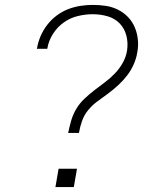

<svg xmlns="http://www.w3.org/2000/svg" viewBox="-20 -763 640 783"><path d="M258 -221Q263 -245 270 -270Q277 -295 290.5 -318Q304 -341 324 -360Q344 -379 365.5 -395.5Q387 -412 408.5 -428Q430 -444 449 -464Q468 -484 481 -507.5Q494 -531 498 -556Q503 -587 495.5 -617Q488 -647 468 -667.5Q448 -688 419 -696.5Q390 -705 358 -705Q328 -705 297 -697.5Q266 -690 239.5 -671Q213 -652 195.5 -624Q178 -596 173 -565Q173 -565 173 -564.5Q173 -564 173 -564H130Q130 -564 130 -564.5Q130 -565 131 -566Q135 -591 145.5 -615.5Q156 -640 172.5 -661.5Q189 -683 211 -699.5Q233 -716 257.5 -725.5Q282 -735 307.5 -739Q333 -743 358 -743Q386 -743 412 -739Q438 -735 461 -723.5Q484 -712 501.5 -694Q519 -676 529 -653Q539 -630 542 -603.5Q545 -577 540 -550Q536 -525 525.5 -501Q515 -477 499 -456Q483 -435 463 -416.5Q443 -398 421.5 -382Q400 -366 378.5 -350.5Q357 -335 340 -314.5Q323 -294 314.5 -269.5Q306 -245 302 -221ZM206 0 219 -75H294L281 0Z"/></svg>

Font: Iosevka SS04 XLt Ex Obl
Style: Regular
Weight: 200
Width: 7
Italic angle: -9°
Monospace: yes
Designer: Belleve Invis
Foundry: Belleve Invis
Version: Version 19.0.0; ttfautohint (v1.8.4)